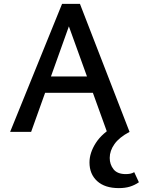

<svg xmlns="http://www.w3.org/2000/svg" viewBox="-20 -678 734 987"><path d="M530 0 313 -601H355L140 0H32L299 -658H391L646 0ZM150 -201 181 -285H469L514 -201ZM591 289Q519 289 479.5 253Q440 217 440 157Q440 108 472.5 57Q505 6 577 -35L646 0Q593 28 568.5 62.5Q544 97 544 134Q544 167 563.5 192Q583 217 627 217Q638 217 649 215Q660 213 670 207L694 259Q672 274 647.5 281.5Q623 289 591 289Z"/></svg>

Font: Ysabeau Office SemiBold
Style: Regular
Weight: 600
Designer: Christian Thalmann (Catharsis Fonts)
Version: Version 2.001;gftools[0.9.30]; featfreeze: tnum,lnum,ss02